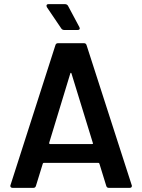

<svg xmlns="http://www.w3.org/2000/svg" viewBox="-20 -909 688 929"><path d="M320 -553C321 -558 325 -558 326 -553L429 -218C430 -217 430 -216 430 -215C430 -213 428 -212 425 -212H222C219 -212 218 -213 218 -216V-218ZM607 0C614 0 618 -3 618 -9C618 -11 618 -13 617 -14L399 -690C397 -697 393 -700 386 -700H261C254 -700 250 -697 248 -690L31 -14C30 -12 30 -10 30 -9C30 -5 33 0 41 0H141C148 0 152 -3 154 -10L187 -117C188 -120 190 -121 192 -121H456C458 -121 460 -120 461 -117L494 -10C496 -3 500 0 507 0ZM309 -881C306 -886 301 -889 294 -889H215C208 -889 205 -886 205 -881C205 -879 206 -877 207 -874L276 -772C279 -767 284 -764 290 -764H356C363 -764 366 -767 366 -772C366 -773 365 -775 364 -778Z"/></svg>

Font: Barlow SemiBold Numbers
Style: Regular
Weight: 600
Designer: Jeremy Tribby
Foundry: Tribby Type
Version: Version 1.408